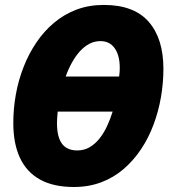

<svg xmlns="http://www.w3.org/2000/svg" viewBox="-20 -745 704 775"><path d="M278.3 9.8Q195.8 9.8 141.6 -20.3Q87.4 -50.3 60.5 -107.9Q33.7 -165.5 33.7 -248.5Q33.7 -306.2 43.9 -363.5Q54.2 -420.9 75 -474.1Q95.7 -527.3 126.5 -573Q157.2 -618.7 197.8 -652.8Q238.3 -687 288.6 -706.1Q338.9 -725.1 398.9 -725.1Q521 -725.1 580.3 -657Q639.6 -588.9 639.6 -467.3Q639.6 -409.7 629.6 -352.3Q619.6 -294.9 599.6 -241.5Q579.6 -188 549.3 -142.6Q519 -97.2 479 -62.7Q439 -28.3 388.7 -9.3Q338.4 9.8 278.3 9.8ZM291.5 -137.7Q319.3 -137.7 341.6 -150.6Q363.8 -163.6 381.3 -185.5Q398.9 -207.5 412.1 -235.8Q425.3 -264.2 434.6 -294.4H212.9Q211.9 -281.7 210.9 -270.5Q210 -259.3 210 -248.5Q210 -209 219.5 -184.6Q229 -160.2 247.3 -148.9Q265.6 -137.7 291.5 -137.7ZM245.1 -436H460.9Q462.4 -446.3 462.9 -455.1Q463.4 -463.9 463.4 -471.2Q463.4 -521.5 442.9 -550.3Q422.4 -579.1 385.7 -579.1Q361.3 -579.1 340.6 -568.1Q319.8 -557.1 302.2 -537.6Q284.7 -518.1 270.3 -492.2Q255.9 -466.3 245.1 -436Z"/></svg>

Font: Open Sans SemiCondensed ExtraBold
Style: Italic
Weight: 800
Width: 4
Italic angle: -12°
Designer: Monotype Design Team
Foundry: Monotype Imaging Inc.
Version: Version 3.003